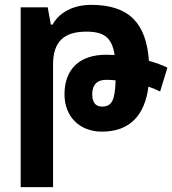

<svg xmlns="http://www.w3.org/2000/svg" viewBox="-20 -531 708 789"><path d="M65 238H198V-266C198 -359 242 -401 335 -401C407 -401 440 -377 451 -305C439 -305 427 -306 416 -306C305 -306 245 -245 245 -143C245 -53 306 10 399 10C512 10 575 -56 590 -175C608 -169 624 -162 638 -155L668 -253C646 -264 620 -273 592 -281C581 -437 509 -511 355 -511C283 -511 225 -482 196 -430H189L176 -501H65ZM359 -145C359 -181 378 -203 416 -203C429 -203 442 -202 455 -201C453 -120 440 -93 399 -93C372 -93 359 -111 359 -145Z"/></svg>

Font: Noto Sans Armenian Condensed
Style: Bold
Weight: 700
Width: 3
Designer: Monotype Design Team
Foundry: Monotype Imaging Inc.
Version: Version 2.008